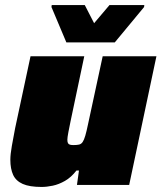

<svg xmlns="http://www.w3.org/2000/svg" viewBox="-20 -733 640 761"><path d="M145 8Q97 8 70 -4Q43 -16 32 -40Q21 -64 21 -100Q21 -121 27 -155Q33 -189 40 -225L101 -510H314L260 -254Q255 -230 251 -209Q247 -188 247 -179Q247 -170 249.5 -165.5Q252 -161 257.5 -159.5Q263 -158 271 -158Q285 -158 293.5 -160Q302 -162 307.5 -170Q313 -178 318 -195Q323 -212 329 -241L387 -510H600L492 0H285L293 -57H283Q262 -30 237.5 -16Q213 -2 189 3Q165 8 145 8ZM243 -565 184 -705 185 -713H316L353 -641L414 -713H552L551 -705L435 -565Z"/></svg>

Font: Saira Thin Black
Style: Italic
Weight: 900
Italic angle: -12°
Version: Version 1.101